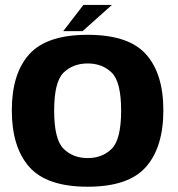

<svg xmlns="http://www.w3.org/2000/svg" viewBox="-20 -738 708 764"><path d="M329 5Q491.5 5 560.8 -73.8Q630 -152.5 630 -299Q630 -445 560.8 -522.2Q491.5 -599.5 329 -599.5Q166 -599.5 96.5 -522.2Q27 -445 27 -299Q27 -152.5 96.5 -73.8Q166 5 329 5ZM329 -109Q270.5 -109 233 -146Q195.5 -183 195.5 -298Q195.5 -412.5 233 -449Q270.5 -485.5 329 -485.5Q387 -485.5 424.5 -449Q462 -412.5 462 -298Q462 -183 424.5 -146Q387 -109 329 -109ZM231.5 -614H308.5L425.5 -718.5H312Z"/></svg>

Font: Anybody UltraCondensed Thin
Style: Bold
Weight: 700
Version: Version 1.111